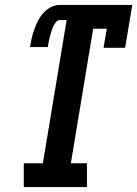

<svg xmlns="http://www.w3.org/2000/svg" viewBox="-20 -755 554 775"><path d="M76 0V-96H153L249 -674H221Q213 -674 207.5 -667.5Q202 -661 198 -654Q194 -647 191.5 -639.5Q189 -632 186.5 -624.5Q184 -617 182 -609.5Q180 -602 178.5 -595Q177 -588 175.5 -580.5Q174 -573 173 -565H101Q104 -583 108 -601Q112 -619 118.5 -636.5Q125 -654 133.5 -671Q142 -688 155 -702.5Q168 -717 185.5 -726Q203 -735 221 -735H514L485 -562H398L411 -639H356L266 -96H331V0Z"/></svg>

Font: Iosevka Gothic
Style: Bold Italic
Weight: 700
Italic angle: -9°
Monospace: yes
Designer: Belleve Invis
Foundry: Belleve Invis
Version: Version 15.5.1; ttfautohint (v1.8.4)